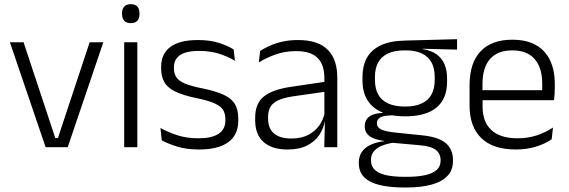

<svg xmlns="http://www.w3.org/2000/svg" viewBox="-20 -684 2642 892"><path d="M237 -42.5H249L396.5 -487.5H460L294.5 0H192L26 -487.5H89.5Z M618 0H557V-487.5H618ZM587.5 -576.5Q567.5 -576.5 557.2 -587.5Q547 -598.5 547 -619V-622.5Q547 -642.5 557.2 -653.5Q567.5 -664.5 587.5 -664.5Q608 -664.5 618 -653.5Q628 -642.5 628 -622.5V-619Q628 -598.5 618 -587.5Q608 -576.5 587.5 -576.5Z M905 10.5Q846 10.5 803 -3Q760 -16.5 731.5 -32L725.5 -89.5Q761.5 -69.5 804.5 -55.5Q847.5 -41.5 902.5 -41.5Q963 -41.5 995 -62.2Q1027 -83 1027 -124V-131Q1027 -157.5 1015.5 -174.8Q1004 -192 974.5 -204.8Q945 -217.5 891 -228.5Q829.5 -241.5 794 -258.8Q758.5 -276 743.5 -302.5Q728.5 -329 728.5 -368V-373Q728.5 -433.5 771.2 -465.8Q814 -498 899.5 -498Q956.5 -498 998 -484.5Q1039.5 -471 1065.5 -454L1071.5 -401.5Q1039.5 -421 998.5 -434.2Q957.5 -447.5 904.5 -447.5Q864 -447.5 838.2 -438.5Q812.5 -429.5 800.2 -412.5Q788 -395.5 788 -372.5V-368Q788 -342 799.5 -324.8Q811 -307.5 840 -295.5Q869 -283.5 920 -273.5Q983 -260.5 1019.5 -243.5Q1056 -226.5 1071.5 -200Q1087 -173.5 1087 -132.5V-123.5Q1087 -57.5 1040.5 -23.5Q994 10.5 905 10.5Z M1547 0H1486.5L1489.5 -121.5L1487 -131V-288.5V-321Q1487 -384 1455.2 -415.2Q1423.5 -446.5 1355.5 -446.5Q1302.5 -446.5 1259 -430.5Q1215.5 -414.5 1182.5 -394L1188.5 -447.5Q1206.5 -459 1232 -470.8Q1257.5 -482.5 1290.8 -490.2Q1324 -498 1364 -498Q1413 -498 1447.8 -486Q1482.5 -474 1504.5 -451Q1526.5 -428 1536.8 -395.5Q1547 -363 1547 -322.5ZM1315.5 10.5Q1243 10.5 1204.2 -24.5Q1165.5 -59.5 1165.5 -125V-138Q1165.5 -202.5 1205.2 -235.2Q1245 -268 1334 -281L1497 -305L1500 -259L1341.5 -236.5Q1279.5 -227.5 1252.5 -205.8Q1225.5 -184 1225.5 -141.5V-132.5Q1225.5 -87.5 1253 -64Q1280.5 -40.5 1333.5 -40.5Q1379 -40.5 1411.2 -57Q1443.5 -73.5 1463.2 -101.2Q1483 -129 1489.5 -163.5L1501.5 -120.5H1489Q1483 -86 1462.8 -56Q1442.5 -26 1406.2 -7.8Q1370 10.5 1315.5 10.5Z M1862.5 -143.5Q1766.5 -143.5 1715.2 -186.2Q1664 -229 1664 -310V-327Q1664 -377 1683.8 -414Q1703.5 -451 1747 -472.5Q1790.5 -494 1861 -495.5L2103.5 -502V-453.5L1943.5 -457.5V-456Q1984 -449.5 2009 -431Q2034 -412.5 2045.5 -384.5Q2057 -356.5 2057 -320.5V-303.5Q2057 -225 2007.8 -184.2Q1958.5 -143.5 1862.5 -143.5ZM1859.5 137.5H1870Q1918 137.5 1953 130.2Q1988 123 2007.5 106.5Q2027 90 2027 62.5V61Q2027 29.5 2004.5 12.2Q1982 -5 1928 -9.5L1793 -21.5L1814 -22Q1781.5 -17.5 1756.8 -8Q1732 1.5 1717.8 18Q1703.5 34.5 1703.5 59.5V60.5Q1703.5 89.5 1723 106.5Q1742.5 123.5 1777.5 130.5Q1812.5 137.5 1859.5 137.5ZM1869 187H1856Q1792.5 187 1745.5 176Q1698.5 165 1672.8 140.2Q1647 115.5 1647 73.5V71.5Q1647 40 1662.8 19.2Q1678.5 -1.5 1705.5 -13Q1732.5 -24.5 1764.5 -28L1764 -29.5Q1717.5 -35.5 1696 -52.2Q1674.5 -69 1674.5 -97V-97.5Q1674.5 -116 1683.2 -129.5Q1692 -143 1710.5 -150.5Q1729 -158 1758.5 -159.5V-168.5L1839 -147L1801 -148Q1761.5 -147.5 1746.2 -138.2Q1731 -129 1731 -111.5V-111Q1731 -92 1751.5 -82.2Q1772 -72.5 1822.5 -67.5L1940 -55.5Q2016 -48 2050.2 -19.8Q2084.5 8.5 2084.5 61V63Q2084.5 107 2058 134.2Q2031.5 161.5 1983 174.2Q1934.5 187 1869 187ZM1862 -189Q1907.5 -189 1938 -202.8Q1968.5 -216.5 1984 -244Q1999.5 -271.5 1999.5 -311V-328.5Q1999.5 -367.5 1984.2 -394.8Q1969 -422 1939.2 -436Q1909.5 -450 1864.5 -450H1861Q1811.5 -450 1780.8 -434.8Q1750 -419.5 1736 -392Q1722 -364.5 1722 -328V-311.5Q1722 -271.5 1737.5 -244.2Q1753 -217 1784 -203Q1815 -189 1862 -189Z M2376 10.5Q2270.5 10.5 2216 -42.5Q2161.5 -95.5 2161.5 -193.5V-288.5Q2161.5 -390.5 2212.2 -445Q2263 -499.5 2360 -499.5Q2425 -499.5 2469 -475Q2513 -450.5 2535.2 -404.5Q2557.5 -358.5 2557.5 -294V-276.5Q2557.5 -262 2556.5 -247.5Q2555.5 -233 2554 -218.5H2498Q2499 -240.5 2499 -260.2Q2499 -280 2499 -296.5Q2499 -345.5 2483.2 -379.8Q2467.5 -414 2436.8 -432Q2406 -450 2360 -450Q2291.5 -450 2256.5 -409.8Q2221.5 -369.5 2221.5 -293.5V-246L2222 -238V-187.5Q2222 -154 2231.8 -127Q2241.5 -100 2261.8 -80.8Q2282 -61.5 2312.8 -51.5Q2343.5 -41.5 2384.5 -41.5Q2432 -41.5 2472.8 -54.8Q2513.5 -68 2549 -91.5L2543 -37Q2512 -15.5 2469.5 -2.5Q2427 10.5 2376 10.5ZM2540.5 -218.5H2193V-265H2540.5Z"/></svg>

Font: Anek Kannada Medium Light
Style: Regular
Weight: 300
Version: Version 1.003